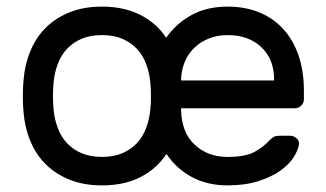

<svg xmlns="http://www.w3.org/2000/svg" viewBox="-20 -550 985 580"><path d="M288 -530Q355 -530 404 -505Q453 -480 482 -436Q512 -479 558.5 -504.5Q605 -530 667 -530Q721 -530 763.5 -512.5Q806 -495 836 -462Q866 -429 882 -382Q898 -335 898 -277V-250Q898 -239 890 -231Q882 -223 871 -223H527V-217Q529 -149 568.5 -112.5Q608 -76 667 -76Q722 -76 749.5 -91.5Q777 -107 794 -126Q802 -134 808 -137Q814 -140 826 -140H856Q867 -140 876 -132Q885 -124 883 -113Q880 -95 866 -73.5Q852 -52 825.5 -33.5Q799 -15 759.5 -2.5Q720 10 667 10Q606 10 559 -15.5Q512 -41 483 -85Q453 -40 404.5 -15Q356 10 288 10Q234 10 192 -6.5Q150 -23 120 -52Q90 -81 72.5 -122Q55 -163 51 -213Q50 -221 49.5 -233.5Q49 -246 49 -259.5Q49 -273 49.5 -285.5Q50 -298 51 -307Q55 -356 72.5 -397.5Q90 -439 120 -468Q150 -497 192 -513.5Q234 -530 288 -530ZM434 -218Q436 -235 436 -259.5Q436 -284 434 -302Q431 -332 421 -358Q411 -384 393 -403Q375 -422 349 -433Q323 -444 288 -444Q253 -444 227 -433Q201 -422 183 -403Q165 -384 155 -358Q145 -332 142 -302Q140 -284 140 -259.5Q140 -235 142 -218Q145 -188 155 -162Q165 -136 183 -117Q201 -98 227 -87Q253 -76 288 -76Q323 -76 349 -87Q375 -98 393 -117Q411 -136 421 -162Q431 -188 434 -218ZM527 -307H808V-310Q808 -371 769.5 -407.5Q731 -444 667 -444Q638 -444 613 -434.5Q588 -425 569 -407.5Q550 -390 539 -365Q528 -340 527 -310Z"/></svg>

Font: Rubik
Style: Regular
Weight: 400
Designer: Hubert & Fischer
Foundry: Hubert & Fischer
Version: Version 1.002; ttfautohint (v1.6)